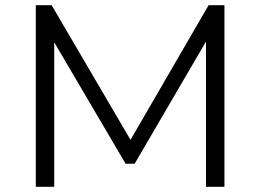

<svg xmlns="http://www.w3.org/2000/svg" viewBox="-20 -720 1003 740"><path d="M118 0V-700H179L483 -181L784 -700H845V0H774V-560L499 -89H464L189 -557V0Z"/></svg>

Font: Modern
Style: Small
Weight: 400
Designer: Julieta Ulanovsky
Foundry: Julieta Ulanovsky
Version: Version 8.000